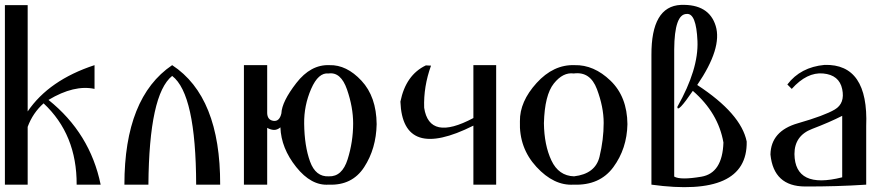

<svg xmlns="http://www.w3.org/2000/svg" viewBox="-20 -754 3654 784"><path d="M0 -733H93V-299C151 -384.3 242 -447.3 366 -488V-391C310.7 -403 248 -388 178 -346C291.3 -255.3 362.3 -140 391 0H293C293.7 -136.7 248.7 -247.3 158 -332C128.7 -306 107 -274 93 -236V0H0Z M683 -488C814.3 -402 879.7 -239.3 879 0H781C780.3 -246.7 747.7 -394.7 683 -444C620.3 -394 588 -246 586 0H488C488 -237.3 553 -400 683 -488Z M1422 -250C1422 -294 1413.7 -340.2 1397 -388.5C1380.3 -436.8 1355.3 -458.7 1322 -454C1294 -457.3 1270.2 -436.3 1250.5 -391C1230.8 -345.7 1221.3 -298.3 1222 -249C1222.7 -188.3 1230.7 -136.8 1246 -94.5C1261.3 -52.2 1287 -32 1323 -34C1359 -32.7 1384.5 -55.8 1399.5 -103.5C1414.5 -151.2 1422 -200 1422 -250ZM1190 -415C1229.3 -465.7 1274.3 -490 1325 -488C1371.7 -489.3 1415.3 -468.2 1456 -424.5C1496.7 -380.8 1517.3 -321.7 1518 -247C1516.7 -180.3 1499.7 -121.8 1467 -71.5C1434.3 -21.2 1386 2.7 1322 0C1274.7 3.3 1230.5 -20.7 1189.5 -72C1148.5 -123.3 1127 -177.3 1125 -234C1116.3 -226.7 1107.5 -223.2 1098.5 -223.5C1089.5 -223.8 1080.3 -226.7 1071 -232V0H976V-488H1071V-292C1071.7 -273.3 1080.2 -262.8 1096.5 -260.5C1112.8 -258.2 1123.7 -268.3 1129 -291C1130.3 -323 1150.7 -364.3 1190 -415Z M1913 -241C1720.3 -144.3 1621 -177 1615 -339C1629.7 -411.7 1664.3 -461 1719 -487L1740 -486C1719.3 -428.7 1710 -371.3 1712 -314C1726 -222 1793 -208 1913 -272V-488H2006V0H1913Z M2171 -415C2217 -465.7 2268.7 -490 2326 -488C2378.7 -489.3 2427.7 -468.2 2473 -424.5C2518.3 -380.8 2541.3 -321.7 2542 -247C2540.7 -180.3 2521.5 -121.8 2484.5 -71.5C2447.5 -21.2 2393.3 2.7 2322 0C2268.7 3.3 2218.2 -20.8 2170.5 -72.5C2122.8 -124.2 2100.3 -186.3 2103 -259C2102.3 -312.3 2125 -364.3 2171 -415ZM2445 -252C2445 -295.3 2435.8 -341.3 2417.5 -390C2399.2 -438.7 2367.7 -460 2323 -454C2293.7 -458 2266.5 -444.3 2241.5 -413C2216.5 -381.7 2203 -327.7 2201 -251C2201.7 -191.7 2211.8 -141 2231.5 -99C2251.2 -57 2282 -35.3 2324 -34C2382 -40.7 2416.7 -67.3 2428 -114C2439.3 -160.7 2445 -206.7 2445 -252Z M2640 0V-529C2639.3 -661.7 2679.3 -730 2760 -734C2836.7 -736.7 2884.2 -708 2902.5 -648C2920.8 -588 2895.7 -507.7 2827 -407C2946.3 -329 3013.7 -252 3029 -176C3031.7 -22.7 2902 36 2640 0ZM2733 -552V-33C2749.7 -23 2786.7 -22.8 2844 -32.5C2901.3 -42.2 2931.3 -88.7 2934 -172C2920 -252.7 2878.3 -323 2809 -383C2766.3 -320.3 2745.3 -298.7 2746 -318C2804 -420.7 2831.3 -510.2 2828 -586.5C2824.7 -662.8 2810 -699.7 2784 -697C2750.7 -697 2733.7 -648.7 2733 -552Z M3195 -409C3231 -456.3 3281.7 -483 3347 -489C3467 -492.3 3523.7 -409 3517 -239V0C3436.3 5.3 3353.2 7.8 3267.5 7.5C3181.8 7.2 3134.7 -36.3 3126 -123C3127.3 -187 3164.5 -229.5 3237.5 -250.5C3310.5 -271.5 3361 -290.3 3389 -307C3417 -323.7 3427 -351.3 3419 -390C3411 -428.7 3385 -450 3341 -454C3297 -458 3254.3 -437 3213 -391ZM3419 -30V-281C3385 -263.7 3344 -245.8 3296 -227.5C3248 -209.2 3224 -175 3224 -125C3225.3 -29 3290.3 2.7 3419 -30Z"/></svg>

Font: Neocyr
Style: Regular
Weight: 400
Designer: Viktar Palstsiuk <vipals@gmail.com>
Version: 1.00